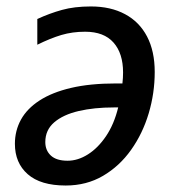

<svg xmlns="http://www.w3.org/2000/svg" viewBox="-20 -568 550 598"><path d="M184.6 9.8Q106.4 9.8 66.4 -25.4Q26.4 -60.5 26.4 -120.1Q26.4 -161.1 45.4 -195.6Q64.5 -230 103.3 -255.1Q142.1 -280.3 201.2 -294.2Q260.3 -308.1 341.3 -308.1H361.3Q362.3 -316.4 362.8 -325.4Q363.3 -334.5 363.3 -342.3Q363.3 -401.9 333.5 -435.5Q303.7 -469.2 245.1 -469.2Q205.6 -469.2 171.1 -459Q136.7 -448.7 96.2 -428.7V-508.8Q134.3 -526.4 172.9 -537.1Q211.4 -547.9 263.2 -547.9Q324.7 -547.9 369.4 -523.9Q414.1 -500 438 -454.3Q461.9 -408.7 461.9 -343.8Q461.9 -277.8 443.1 -214.8Q424.3 -151.9 388.2 -101.1Q352.1 -50.3 300.8 -20.3Q249.5 9.8 184.6 9.8ZM190.4 -67.4Q222.7 -67.4 253.9 -87.2Q285.2 -106.9 310.3 -144Q335.4 -181.2 348.1 -233.4H334.5Q273.4 -233.4 225.1 -222.2Q176.8 -210.9 148.9 -187Q121.1 -163.1 121.1 -125.5Q121.1 -99.6 138.4 -83.5Q155.8 -67.4 190.4 -67.4Z"/></svg>

Font: Open Sans Medium
Style: Italic
Weight: 500
Italic angle: -12°
Designer: Monotype Design Team
Foundry: Monotype Imaging Inc.
Version: Version 3.000